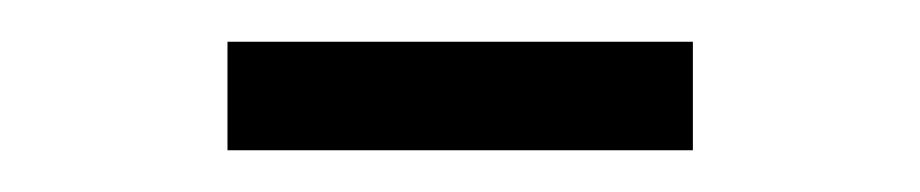

<svg xmlns="http://www.w3.org/2000/svg" viewBox="-20 -344 441 92"><path d="M89 -324H312V-272H89Z"/></svg>

Font: Overpass ExtraLight
Style: Regular
Weight: 200
Designer: Delve Withrington, Thomas Jockin
Foundry: Delve Fonts
Version: Version 3.000;DELV;Overpass